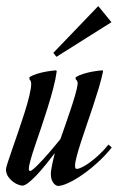

<svg xmlns="http://www.w3.org/2000/svg" viewBox="-75 -610 398 639"><path d="M106 -94.2Q106 -94.7 106.4 -96.2Q106.9 -97.2 107.9 -101.1Q92.8 -81.5 77.1 -62Q61.5 -42.5 46.9 -27.1Q32.2 -11.7 19.8 -2Q7.3 7.8 -1 7.8Q-4.4 7.8 -13.2 4.9Q-22 2 -31 -4.6Q-40 -11.2 -47.4 -21.5Q-54.7 -31.7 -55.2 -45.9Q-55.2 -50.8 -49.1 -69.8Q-43 -88.9 -33.4 -116Q-23.9 -143.1 -13.2 -174.6Q-2.4 -206.1 7.1 -236.1Q16.6 -266.1 22.7 -291.5Q28.8 -316.9 28.8 -331.1Q28.8 -335 27.8 -337.9Q26.9 -340.8 25.9 -342.8Q24.4 -344.7 22.9 -346.2V-353Q33.7 -359.9 48.8 -364.5Q64 -369.1 78.1 -371.6Q94.2 -374.5 111.8 -376L113.8 -373Q110.4 -347.2 102.1 -315.7Q93.8 -284.2 83.5 -251.2Q73.2 -218.3 62.3 -186Q51.3 -153.8 42 -126.5Q32.7 -99.1 26.9 -78.4Q21 -57.6 21 -47.9Q21 -41 24.9 -41Q28.3 -41 35.2 -46.6Q42 -52.2 51 -61.3Q60.1 -70.3 70.3 -81.5Q80.6 -92.8 90.8 -104.7Q101.1 -116.7 110.1 -127.7Q119.1 -138.7 126 -147Q133.8 -168.9 143.1 -195.8Q152.3 -222.7 160.9 -248Q169.4 -273.4 175.5 -294.9Q181.6 -316.4 183.1 -328.1Q184.1 -333.5 183.1 -336.7Q182.1 -339.8 180.7 -342.3Q178.7 -344.7 176.8 -346.2V-353Q188 -359.9 203.1 -364.5Q218.3 -369.1 232.4 -371.6Q248.5 -374.5 266.1 -376L268.1 -373Q262.7 -347.2 253.7 -316.9Q244.6 -286.6 234.1 -255.1Q223.6 -223.6 213.1 -193.1Q202.6 -162.6 194.1 -136.2Q185.5 -109.9 180.2 -89.6Q174.8 -69.3 174.8 -59.1Q174.8 -52.7 176 -50.3Q177.2 -47.9 182.1 -47.9Q187 -48.3 198 -53.5Q209 -58.6 223.1 -68.8Q237.3 -79.1 253.7 -94Q270 -108.9 286.1 -128.9L296.9 -119.1Q276.4 -93.3 251 -70.1Q225.6 -46.9 200.4 -29.3Q175.3 -11.7 153.3 -1.5Q131.3 8.8 118.2 8.8Q115.7 8.8 111.8 6.8Q107.9 4.9 104 0.5Q100.1 -3.9 97.2 -11.5Q94.2 -19 94.2 -30.8Q94.2 -36.6 95.7 -45.9Q97.2 -55.2 99.1 -64.7Q101.1 -74.2 103 -82.3Q105 -90.3 106 -94.2ZM295.9 -536.1 112.8 -420.9 102.5 -434.1 252 -589.8Z"/></svg>

Font: Romanesco
Style: Regular
Weight: 400
Designer: Astigmatic (AOETI)
Foundry: Astigmatic (AOETI)
Version: Version 1.000